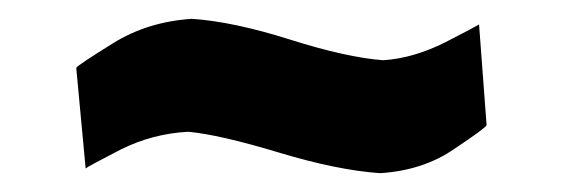

<svg xmlns="http://www.w3.org/2000/svg" viewBox="-20 -354 600 204"><path d="M489 -328Q486 -326 453 -309Q419 -292 387 -290Q348 -293 288 -312Q228 -331 184 -334Q137 -331 100 -308Q63 -285 61 -282L71 -175Q73 -177 108 -195Q142 -212 180 -214Q213 -211 276 -192Q339 -173 384 -170Q430 -173 463 -196Q496 -218 497 -221Z"/></svg>

Font: RazerF5
Style: Bold
Weight: 700
Foundry: Razer Inc.
Version: Version 1.000;PS 001.001;hotconv 1.0.56